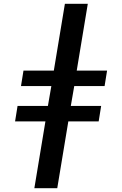

<svg xmlns="http://www.w3.org/2000/svg" viewBox="-20 -843 640 1006"><path d="M160 143 218 -207H59L72 -288H231L249 -392H90L103 -473H262L320 -823H440L382 -473H541L528 -392H369L351 -288H510L497 -207H338L280 143Z"/></svg>

Font: Iosevka Aile Oblique
Style: Bold
Weight: 700
Italic angle: -9°
Designer: Belleve Invis
Foundry: Belleve Invis
Version: Version 31.1.0; ttfautohint (v1.8.4)